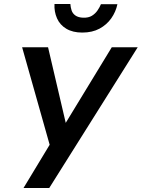

<svg xmlns="http://www.w3.org/2000/svg" viewBox="-20 -935 705 955"><path d="M665 -700H536L265 -255L324 -251L219 -700H90L227 -215L97 0H225ZM251 -915Q249 -877 263.5 -844Q278 -811 310 -792Q342 -773 389 -773Q439 -773 475 -792.5Q511 -812 533.5 -844Q556 -876 564 -914H482Q476 -899 465 -883Q454 -867 437 -856.5Q420 -846 393 -847Q369 -848 355 -858Q341 -868 336 -883.5Q331 -899 330 -915Z"/></svg>

Font: Jost Medium
Style: Italic
Weight: 500
Italic angle: -5°
Version: Version 3.710